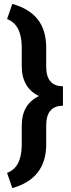

<svg xmlns="http://www.w3.org/2000/svg" viewBox="-20 -800 370 996"><path d="M16.6 96.7Q90.8 70.3 92.8 -44.9V-148.4Q92.8 -258.8 182.1 -301.8Q92.8 -344.7 92.8 -457.5V-559.6Q90.8 -673.3 16.6 -701.2L43.9 -779.8Q131.3 -755.4 175.3 -700Q219.2 -644.5 219.7 -554.7V-449.7Q221.7 -352.5 306.6 -352.5V-251.5Q219.7 -251.5 219.7 -149.4V-43.5Q215.8 127.4 43.9 175.8Z"/></svg>

Font: Shabnam FD
Style: Bold-FD
Weight: 700
Foundry: DejaVu fonts team - Redesigned by Saber Rastikerdar - Based on Vazir font
Version: Version 5.0.1